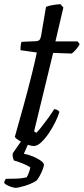

<svg xmlns="http://www.w3.org/2000/svg" viewBox="-40 -698 401 918"><path d="M122 0Q108 0 87.5 -8Q67 -16 50.5 -26.5Q34 -37 31 -44Q54 -124 75.5 -203Q97 -282 113 -346.5Q129 -411 136 -447L58 -458Q58 -486 63 -498L132 -501Q143 -502 148 -506.5Q153 -511 156 -524L180 -665Q191 -670 210.5 -673.5Q230 -677 249 -678L263 -662L225 -500H331L341 -487Q335 -475 324 -462Q313 -449 303 -442L214 -445L123 -70L134 -63Q143 -72 159 -92Q175 -112 191.5 -135Q208 -158 219 -176Q228 -176 235 -171.5Q242 -167 244 -163Q238 -142 224.5 -114.5Q211 -87 193 -60.5Q175 -34 156.5 -17Q138 0 122 0ZM34 200Q27 200 15 196Q3 192 -7.5 186.5Q-18 181 -20 176Q-18 168 -17.5 166Q-17 164 -12 157Q18 157 41.5 156Q65 155 87 150Q94 139 98.5 126Q103 113 105 103Q96 95 70.5 84.5Q45 74 26 69Q25 65 22 56Q19 47 21 35Q32 20 46 -1Q60 -22 73 -37H107L74 37Q96 41 118.5 50.5Q141 60 155.5 70.5Q170 81 170 90Q170 97 164 112.5Q158 128 149.5 143.5Q141 159 134 166Q110 181 79 190.5Q48 200 34 200Z"/></svg>

Font: Texturina
Style: Italic
Weight: 400
Italic angle: -11°
Designer: Guillermo Torres Carreño
Foundry: Omnibus-Type
Version: Version 1.002; ttfautohint (v1.8.3)